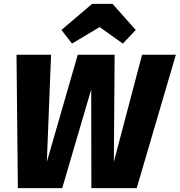

<svg xmlns="http://www.w3.org/2000/svg" viewBox="-20 -980 936 1000"><path d="M355 -753 499 -839 620 -753 687 -824 566 -960H460L300 -824ZM896 -695H720L573 -137L577 -695H385L224 -137L246 -695H66L73 0H304L455 -514L456 0H692Z"/></svg>

Font: Fira Sans ExtraBold
Style: Italic
Weight: 800
Italic angle: -8°
Designer: bBox Type GmbH & Carrois Corporate GbR & Edenspiekermann AG
Foundry: bBox Type GmbH & Carrois Corporate GbR & Edenspiekermann AG
Version: Version 4.301;PS 004.301;hotconv 1.0.88;makeotf.lib2.5.64775